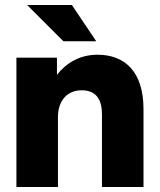

<svg xmlns="http://www.w3.org/2000/svg" viewBox="-20 -752 642 772"><path d="M390 -292V0H557V-313C557 -466 480 -532 372 -532C299 -532 245 -497 209 -451V-520H46V0H213V-281C213 -349 252 -389 308 -389C372 -389 390 -345 390 -292ZM89 -732 235 -586H367L269 -732Z"/></svg>

Font: Aspekta 800
Style: Regular
Weight: 800
Designer: Ivo Dolenc
Version: Version 2.000